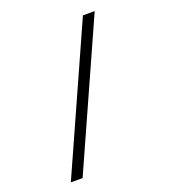

<svg xmlns="http://www.w3.org/2000/svg" viewBox="-149 -837 918 1043"><g transform="rotate(-20 310.0 -315.0)"><path d="M80 100 452 -730H520L148 100Z"/></g></svg>

Font: Monaspace Krypton Var ExLight
Style: Regular
Weight: 200
Designer: Riley Cran and the Lettermatic Team
Version: Version 1.200 (Monaspace Krypton Var)